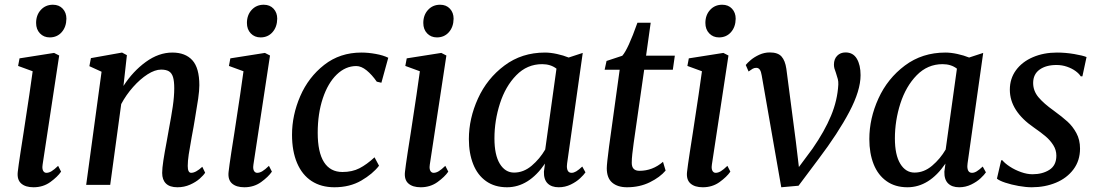

<svg xmlns="http://www.w3.org/2000/svg" viewBox="-20 -781 4639 811"><path d="M55 -54.5Q57.5 -78 66.8 -138.5Q76 -199 79.5 -220Q109 -411.5 118 -480L56.5 -502.5L62.5 -534.5L208.5 -557.5L230 -546.5L160 -86Q159 -79 159 -75.5Q159 -63.5 163.8 -57.2Q168.5 -51 176 -51Q186.5 -51 197.8 -57.8Q209 -64.5 225.5 -80.5L238 -56Q223 -34 192.5 -12Q162 10 121.5 10Q87.5 10 69.5 -6Q51.5 -22 55 -54.5ZM132.5 -684Q132.5 -717.5 152.5 -739.2Q172.5 -761 203.5 -761Q229.5 -761 245 -744.2Q260.5 -727.5 260.5 -702Q260 -667 240.5 -645Q221 -623 190 -623Q165 -623 148.8 -640Q132.5 -657 132.5 -684Z M501.5 -418Q541.5 -480 596 -519.5Q650.5 -559 708 -559Q763 -559 792.5 -526.5Q822 -494 822 -421Q822 -398 817 -363.5Q812 -329 803 -277Q799 -255 797.5 -244.5L789.5 -201Q781.5 -157 777.2 -128.8Q773 -100.5 773 -80Q773 -51 787.5 -51Q807 -51 834.5 -76.5L846.5 -51.5Q840 -41 823.8 -26.5Q807.5 -12 782.8 -1Q758 10 729.5 10Q697 10 681 -5.8Q665 -21.5 665 -50.5Q665 -70 670 -102.8Q675 -135.5 684.5 -185.5L691 -222L693 -233.5Q703.5 -288.5 709.8 -331.2Q716 -374 716 -408Q716 -438.5 710.8 -455.5Q705.5 -472.5 693.5 -479.8Q681.5 -487 660.5 -487Q634.5 -487 603.2 -467Q572 -447 542.2 -413.5Q512.5 -380 492 -341.5L445.5 0H344L409 -478L357.5 -501.5L364 -535.5L495.5 -559L516 -548Z M945.5 -54.5Q948 -78 957.2 -138.5Q966.5 -199 970 -220Q999.5 -411.5 1008.5 -480L947 -502.5L953 -534.5L1099 -557.5L1120.5 -546.5L1050.5 -86Q1049.5 -79 1049.5 -75.5Q1049.5 -63.5 1054.2 -57.2Q1059 -51 1066.5 -51Q1077 -51 1088.2 -57.8Q1099.5 -64.5 1116 -80.5L1128.5 -56Q1113.5 -34 1083 -12Q1052.5 10 1012 10Q978 10 960 -6Q942 -22 945.5 -54.5ZM1023 -684Q1023 -717.5 1043 -739.2Q1063 -761 1094 -761Q1120 -761 1135.5 -744.2Q1151 -727.5 1151 -702Q1150.5 -667 1131 -645Q1111.5 -623 1080.5 -623Q1055.5 -623 1039.2 -640Q1023 -657 1023 -684Z M1571.5 -436Q1551 -465.5 1528.5 -483.8Q1506 -502 1485 -502Q1439.5 -502 1402.2 -466Q1365 -430 1343.5 -365.5Q1322 -301 1322 -220Q1322 -138 1348.5 -96.2Q1375 -54.5 1426.5 -54.5Q1467.5 -54.5 1498.2 -70.2Q1529 -86 1562 -116.5L1581 -81Q1554.5 -46.5 1506 -18.2Q1457.5 10 1392.5 10Q1336.5 10 1296.2 -16.2Q1256 -42.5 1234.8 -92.5Q1213.5 -142.5 1213.5 -212Q1213.5 -294.5 1248.2 -374.8Q1283 -455 1349.5 -507Q1416 -559 1506.5 -559Q1535.5 -559 1567.2 -553.2Q1599 -547.5 1620 -537L1591 -431.5Z M1690.5 -54.5Q1693 -78 1702.2 -138.5Q1711.5 -199 1715 -220Q1744.5 -411.5 1753.5 -480L1692 -502.5L1698 -534.5L1844 -557.5L1865.5 -546.5L1795.5 -86Q1794.5 -79 1794.5 -75.5Q1794.5 -63.5 1799.2 -57.2Q1804 -51 1811.5 -51Q1822 -51 1833.2 -57.8Q1844.5 -64.5 1861 -80.5L1873.5 -56Q1858.5 -34 1828 -12Q1797.5 10 1757 10Q1723 10 1705 -6Q1687 -22 1690.5 -54.5ZM1768 -684Q1768 -717.5 1788 -739.2Q1808 -761 1839 -761Q1865 -761 1880.5 -744.2Q1896 -727.5 1896 -702Q1895.5 -667 1876 -645Q1856.5 -623 1825.5 -623Q1800.5 -623 1784.2 -640Q1768 -657 1768 -684Z M2375.5 -91Q2374.5 -82 2374.5 -79Q2374.5 -51 2394.5 -51Q2403.5 -51 2414 -57.2Q2424.5 -63.5 2439.5 -77.5L2453 -53Q2446 -42.5 2430.2 -27.8Q2414.5 -13 2390.8 -1.5Q2367 10 2340 10Q2309.5 10 2293 -6.5Q2276.5 -23 2277.5 -56L2282 -90Q2213.5 10 2121.5 10Q2069.5 10 2033.2 -15.8Q1997 -41.5 1978.8 -87.5Q1960.5 -133.5 1960.5 -193.5Q1960.5 -280.5 1999 -365Q2037.5 -449.5 2110.8 -504.2Q2184 -559 2282 -559Q2305 -559 2332.5 -553Q2360 -547 2382 -538L2441.5 -557.5ZM2330.5 -491Q2306 -510 2270 -510Q2206.5 -510 2160.8 -463.2Q2115 -416.5 2091.8 -344Q2068.5 -271.5 2068.5 -196.5Q2068.5 -126.5 2091.2 -89.2Q2114 -52 2151.5 -52Q2191.5 -52 2225.8 -81Q2260 -110 2283 -149.5Z M2656.5 -176Q2653 -151 2650.8 -130.5Q2648.5 -110 2648.5 -93Q2648.5 -59.5 2681 -59.5Q2736.5 -59.5 2780.5 -97.5L2791.5 -60.5Q2768 -32.5 2725 -11.2Q2682 10 2628.5 10Q2589 10 2566 -9.5Q2543 -29 2543 -70.5Q2543 -88.5 2552.5 -161L2597.5 -486.5H2534L2542 -523.5L2608.5 -545.5Q2632.5 -572 2672.5 -685H2728.5L2709 -546H2830.5L2822 -486.5H2701Z M2882 -54.5Q2884.5 -78 2893.8 -138.5Q2903 -199 2906.5 -220Q2936 -411.5 2945 -480L2883.5 -502.5L2889.5 -534.5L3035.5 -557.5L3057 -546.5L2987 -86Q2986 -79 2986 -75.5Q2986 -63.5 2990.8 -57.2Q2995.5 -51 3003 -51Q3013.5 -51 3024.8 -57.8Q3036 -64.5 3052.5 -80.5L3065 -56Q3050 -34 3019.5 -12Q2989 10 2948.5 10Q2914.5 10 2896.5 -6Q2878.5 -22 2882 -54.5ZM2959.5 -684Q2959.5 -717.5 2979.5 -739.2Q2999.5 -761 3030.5 -761Q3056.5 -761 3072 -744.2Q3087.5 -727.5 3087.5 -702Q3087 -667 3067.5 -645Q3048 -623 3017 -623Q2992 -623 2975.8 -640Q2959.5 -657 2959.5 -684Z M3438 -110 3353 3.5 3280 10 3249 -167 3197.5 -462Q3195 -478.5 3189.5 -486.5Q3184 -494.5 3174.5 -494.5Q3166 -494.5 3159 -490.5Q3152 -486.5 3142 -479L3130 -506.5Q3137 -515.5 3151.5 -527.8Q3166 -540 3187.2 -549.8Q3208.5 -559.5 3231.5 -559.5Q3266 -559.5 3281.2 -542.2Q3296.5 -525 3301.5 -490.5L3341.5 -184.5L3354.5 -75.5L3412 -153Q3463 -226.5 3490.2 -292Q3517.5 -357.5 3521 -424Q3521.5 -436.5 3519 -446.5Q3516.5 -456.5 3511 -473Q3506.5 -484.5 3504.5 -492.2Q3502.5 -500 3502.5 -508Q3502.5 -531.5 3516.2 -545.5Q3530 -559.5 3551.5 -559.5Q3583.5 -559.5 3599.2 -533Q3615 -506.5 3615 -463.5Q3615 -398.5 3567.5 -308.5Q3520 -218.5 3438 -110Z M4067 -91Q4066 -82 4066 -79Q4066 -51 4086 -51Q4095 -51 4105.5 -57.2Q4116 -63.5 4131 -77.5L4144.5 -53Q4137.5 -42.5 4121.8 -27.8Q4106 -13 4082.2 -1.5Q4058.5 10 4031.5 10Q4001 10 3984.5 -6.5Q3968 -23 3969 -56L3973.5 -90Q3905 10 3813 10Q3761 10 3724.8 -15.8Q3688.5 -41.5 3670.2 -87.5Q3652 -133.5 3652 -193.5Q3652 -280.5 3690.5 -365Q3729 -449.5 3802.2 -504.2Q3875.5 -559 3973.5 -559Q3996.5 -559 4024 -553Q4051.5 -547 4073.5 -538L4133 -557.5ZM4022 -491Q3997.5 -510 3961.5 -510Q3898 -510 3852.2 -463.2Q3806.5 -416.5 3783.2 -344Q3760 -271.5 3760 -196.5Q3760 -126.5 3782.8 -89.2Q3805.5 -52 3843 -52Q3883 -52 3917.2 -81Q3951.5 -110 3974.5 -149.5Z M4545 -458.5Q4538.5 -469.5 4523.2 -480.8Q4508 -492 4487 -499.2Q4466 -506.5 4442.5 -506.5Q4398.5 -506.5 4371.2 -487Q4344 -467.5 4344 -430.5Q4344 -397 4366.5 -370.2Q4389 -343.5 4430.5 -314Q4467.5 -287 4489.2 -267.2Q4511 -247.5 4526.5 -219Q4542 -190.5 4542 -153.5Q4542 -102.5 4514.2 -65.5Q4486.5 -28.5 4440 -9.2Q4393.5 10 4338 10Q4313.5 10 4282.5 4.5Q4251.5 -1 4226 -9.5Q4200.5 -18 4191 -26.5L4209 -104H4214Q4225 -90.5 4246.2 -76.8Q4267.5 -63 4293 -54Q4318.5 -45 4341 -45Q4383.5 -45 4412.8 -63.8Q4442 -82.5 4442 -123.5Q4442 -147.5 4429 -168Q4416 -188.5 4397.2 -204.5Q4378.5 -220.5 4347.5 -242Q4245.5 -312 4245.5 -402Q4245.5 -449 4271.5 -484.5Q4297.5 -520 4343 -539.5Q4388.5 -559 4444.5 -559Q4480.5 -559 4517.2 -552.8Q4554 -546.5 4569.5 -540L4552 -458.5Z"/></svg>

Font: Merriweather Text
Style: Italic
Weight: 400
Italic angle: -7.8°
Designer: Eben Sorkin
Foundry: Eben Sorkin
Version: Version 2.100